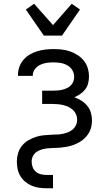

<svg xmlns="http://www.w3.org/2000/svg" viewBox="-20 -790 565 1025"><path d="M227 215Q207 215 187 212Q167 209 148.5 201Q130 193 114.5 180Q99 167 88.5 149.5Q78 132 74 112Q70 92 70 72Q70 50 76.5 28Q83 6 97 -11.5Q111 -29 130.5 -40.5Q150 -52 171 -59Q192 -66 214.5 -68Q237 -70 259 -71H260Q275 -71 289 -72Q303 -73 317 -76Q331 -79 344.5 -84.5Q358 -90 369 -99.5Q380 -109 386 -122.5Q392 -136 392 -150Q392 -165 386.5 -178.5Q381 -192 370.5 -202Q360 -212 347 -218.5Q334 -225 320 -228.5Q306 -232 291.5 -233.5Q277 -235 263 -235H205V-306H263Q275 -306 288 -307Q301 -308 313 -311Q325 -314 337 -319.5Q349 -325 358 -334Q367 -343 371.5 -355Q376 -367 376 -380Q376 -399 366 -415.5Q356 -432 339 -441.5Q322 -451 303 -454Q284 -457 265 -457Q247 -457 229 -454.5Q211 -452 194.5 -444Q178 -436 166.5 -421Q155 -406 155 -387V-385H76V-390Q76 -412 83.5 -433Q91 -454 105.5 -471Q120 -488 139 -499Q158 -510 179 -516.5Q200 -523 222 -525.5Q244 -528 265 -528Q288 -528 310.5 -525.5Q333 -523 354.5 -515.5Q376 -508 395 -495.5Q414 -483 428 -465.5Q442 -448 448.5 -426Q455 -404 455 -381Q455 -363 450.5 -345Q446 -327 435 -313Q424 -299 409 -288.5Q394 -278 377 -271Q396 -264 414 -253Q432 -242 445.5 -225.5Q459 -209 465 -189Q471 -169 471 -148Q471 -132 468 -116.5Q465 -101 458 -87Q451 -73 440.5 -61Q430 -49 417.5 -40Q405 -31 390.5 -24Q376 -17 361 -12.5Q346 -8 330.5 -5.5Q315 -3 299.5 -1.5Q284 0 268.5 0Q253 0 237 1.5Q221 3 206 7Q191 11 177.5 19.5Q164 28 156.5 42Q149 56 149 72Q149 87 154 101.5Q159 116 170.5 126Q182 136 197 140Q212 144 227 144H263V215ZM214 -600 118 -739 162 -770 263 -656 363 -770 407 -739 311 -600Z"/></svg>

Font: Iosevka Pride
Style: Regular
Weight: 400
Monospace: yes
Designer: Belleve Invis
Foundry: Belleve Invis
Version: Version 30.3.1; ttfautohint (v1.8.4)